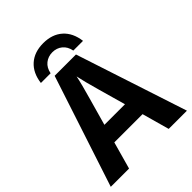

<svg xmlns="http://www.w3.org/2000/svg" viewBox="-235 -951 1070 1070"><g transform="rotate(-45 300.0 -416.5)"><path d="M600.1 0H456.5L411.6 -161.1H189L144 0H0L216.3 -658.7H384.3ZM300.3 -569.8Q296.4 -549.3 285.9 -508.5Q275.4 -467.8 219.2 -269.5H381.3Q324.2 -470.7 314.2 -510.3Q304.2 -549.8 300.3 -569.8ZM299.8 -760.7Q266.6 -760.7 241.9 -741Q217.3 -721.2 210.4 -684.6H133.8Q142.6 -754.9 186 -793.7Q229.5 -832.5 299.8 -832.5Q370.1 -832.5 413.6 -793.7Q457 -754.9 465.8 -684.6H389.2Q382.3 -721.2 357.9 -741Q333.5 -760.7 299.8 -760.7Z"/></g></svg>

Font: Cousine
Style: Bold
Weight: 700
Monospace: yes
Designer: Steve Matteson
Foundry: Ascender Corporation
Version: Version 1.20